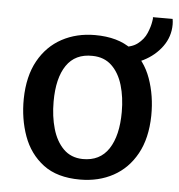

<svg xmlns="http://www.w3.org/2000/svg" viewBox="-49 -701 704 756"><g transform="rotate(5 302.5 -323.0)"><path d="M294.5 8Q204 8 149.2 -33.5Q94.5 -75 70 -142.8Q45.5 -210.5 46.5 -290Q48 -379.5 82 -440.5Q116 -501.5 174 -532.8Q232 -564 304.5 -564Q395.5 -564 450.2 -522.8Q505 -481.5 529.2 -413.8Q553.5 -346 552.5 -267Q551 -177.5 517.2 -116.2Q483.5 -55 425.8 -23.5Q368 8 294.5 8ZM297.5 -73.5Q366 -72.5 400.8 -125.2Q435.5 -178 435.5 -271.5Q435.5 -329.5 421.5 -376.8Q407.5 -424 377.8 -452.5Q348 -481 301.5 -481.5Q233.5 -483 199 -432.5Q164.5 -382 164.5 -288.5Q164.5 -230.5 178.5 -182Q192.5 -133.5 222 -104Q251.5 -74.5 297.5 -73.5ZM404 -460V-527Q449.5 -527 474.5 -546Q499.5 -565 510.2 -590.8Q521 -616.5 524 -637Q525 -642.5 525.5 -646.8Q526 -651 525 -654H603Q604 -648 604.5 -642.8Q605 -637.5 605 -632Q605 -584 576.8 -545Q548.5 -506 502.8 -483Q457 -460 404 -460Z"/></g></svg>

Font: Merriweather Sans
Style: Regular
Weight: 400
Designer: Eben Sorkin
Foundry: Eben Sorkin
Version: Version 1.008; ttfautohint (v1.7.19-72a1) -l 8 -r 50 -G 200 